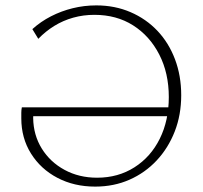

<svg xmlns="http://www.w3.org/2000/svg" viewBox="-20 -685 751 712"><path d="M333 7Q255 7 193 -25.5Q131 -58 95 -115.5Q59 -173 59 -246Q59 -257 59 -267Q59 -277 61 -287L105 -274Q104 -269 103.5 -261.5Q103 -254 103 -247Q104 -184 135 -134Q166 -84 219.5 -55Q273 -26 340 -26Q418 -26 478.5 -64.5Q539 -103 572.5 -170.5Q606 -238 606 -325Q606 -414 570.5 -483Q535 -552 473.5 -591Q412 -630 330 -630Q289 -630 251.5 -619.5Q214 -609 181.5 -589Q149 -569 122 -541L100 -577Q131 -605 169 -624.5Q207 -644 249.5 -654.5Q292 -665 337 -665Q406 -665 464 -640Q522 -615 564 -570.5Q606 -526 629 -465Q652 -404 652 -332Q652 -259 628 -197.5Q604 -136 561 -90Q518 -44 460 -18.5Q402 7 333 7ZM82 -254 61 -287H620V-254Z"/></svg>

Font: Ysabeau Infant ExtraLight
Style: Regular
Weight: 250
Designer: Christian Thalmann (Catharsis Fonts)
Version: Version 2.001;gftools[0.9.30]; featfreeze: ss01,ss02,lnum